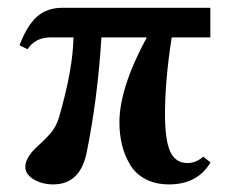

<svg xmlns="http://www.w3.org/2000/svg" viewBox="-20 -469 599 500"><path d="M118.7 11.2Q89.4 11.2 67.6 -2Q45.9 -15.1 45.9 -34.7Q45.9 -58.6 77.1 -87.4Q103.5 -111.3 115.2 -126.5Q127 -141.6 133.3 -162.1Q169.9 -288.1 171.4 -371.6H111.8Q71.8 -371.6 51.8 -340.8L30.8 -351.1Q50.3 -402.3 76.2 -425.5Q102.1 -448.7 142.6 -448.7H527.8V-371.6H427.2Q409.7 -260.7 409.7 -171.9Q409.7 -104 423.3 -74.2Q437 -44.4 468.3 -44.4Q490.2 -44.4 509.3 -61L528.3 -45.9Q494.1 11.2 420.4 11.2Q384.8 11.2 358.6 -2.7Q332.5 -16.6 318.4 -40.8Q304.2 -64.9 297.6 -92Q291 -119.1 291 -150.4Q291 -240.2 362.3 -371.6H244.1Q234.4 -212.9 205.6 -71.3Q188.5 11.2 118.7 11.2Z"/></svg>

Font: Elstob 8pt
Style: Bold
Weight: 700
Designer: Peter S. Baker
Version: Version 1.015